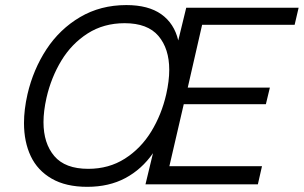

<svg xmlns="http://www.w3.org/2000/svg" viewBox="-20 -720 1186 750"><path d="M73.7 -239.3Q73.7 -291.5 87.4 -352.1Q109.9 -448.7 161.6 -527.6Q213.4 -606.4 293 -653.3Q372.6 -700.2 473.6 -700.2Q559.6 -700.2 610.1 -664.3Q660.6 -628.4 676.3 -562L707.5 -689.9H1146.5L1130.9 -623H769.5L713.4 -377.9H1034.2L1018.6 -313H697.8L641.6 -70.8H1003.4L987.3 0H548.3L577.6 -121.6Q533.7 -58.6 469.7 -24.4Q405.8 9.8 320.8 9.8Q237.3 9.8 181.9 -22.2Q126.5 -54.2 100.1 -110.1Q73.7 -166 73.7 -239.3ZM629.4 -352.1Q641.1 -404.3 641.1 -447.3Q641.1 -529.8 598.9 -579.6Q556.6 -629.4 466.8 -629.4Q385.3 -629.4 322.5 -589.4Q259.8 -549.3 219.7 -483.2Q179.7 -417 161.6 -337.9Q149.9 -285.6 149.9 -242.7Q149.9 -160.2 192.1 -110.4Q234.4 -60.5 324.7 -60.5Q405.3 -60.5 467.8 -100.3Q530.3 -140.1 570.8 -206.3Q611.3 -272.5 629.4 -352.1Z"/></svg>

Font: Acari Sans
Style: Italic
Weight: 400
Italic angle: -13°
Designer: Alfredo Marco Pradil and Stefan Peev
Foundry: Hanken Design Co.
Version: Version 1.045;January 11, 2019;FontCreator 11.5.0.2425 64-bi